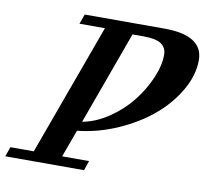

<svg xmlns="http://www.w3.org/2000/svg" viewBox="-122 -746 902 830"><g transform="rotate(10 329.0 -331.5)"><path d="M-47.4 0 -32.2 -42.5H70.3L280.8 -620.1H168.9L184.6 -663.1H533.7Q704.6 -663.1 704.6 -553.7Q704.6 -488.8 666.3 -421.9Q627.9 -355 564.7 -301.5Q501.5 -248 415.3 -210Q329.1 -171.9 238.8 -162.6L194.8 -42.5H313L298.3 0ZM452.1 -614.3H402.8L253.9 -204.6Q312.5 -215.3 368.9 -253.4Q425.3 -291.5 464.8 -341.6Q504.4 -391.6 528.6 -447.8Q552.7 -503.9 552.7 -550.8Q552.7 -582.5 529.1 -598.4Q505.4 -614.3 452.1 -614.3Z"/></g></svg>

Font: Elstob 6pt SemiBold
Style: Italic
Weight: 600
Italic angle: -20°
Designer: Peter S. Baker
Version: Version 1.015